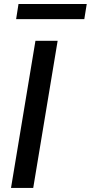

<svg xmlns="http://www.w3.org/2000/svg" viewBox="-20 -929 449 949"><path d="M264.9 -727.3 144.2 0H34.4L155.2 -727.3ZM408.7 -909.1 396.7 -834.5H59.7L71.4 -909.1Z"/></svg>

Font: Karasuma Gothic
Style: Medium Italic
Weight: 500
Italic angle: 9.39998°
Designer: Rasmus Andersson / Ryoko Nishizuka
Foundry: Genbu
Version: Version 1.00